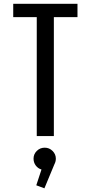

<svg xmlns="http://www.w3.org/2000/svg" viewBox="-20 -720 490 1016"><path d="M390 -700V-629.5H265V0H174.5V-629.5H50V-700ZM275.5 119.5Q275.5 135 268 149L215 276.5L172 260.5L199.5 177Q181 171.5 169.2 155.8Q157.5 140 157.5 119.5Q157.5 95.5 174.8 78.5Q192 61.5 216.5 61.5Q241 61.5 258.2 78.8Q275.5 96 275.5 119.5Z"/></svg>

Font: League Mono Condensed
Style: Regular
Weight: 400
Width: 1
Designer: Tyler Finck
Foundry: The League of Moveable Type / Tyler Finck
Version: Version 2.210